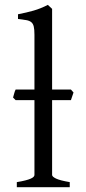

<svg xmlns="http://www.w3.org/2000/svg" viewBox="-20 -777 359 797"><path d="M274.4 -361.3H196.3V-50.8Q196.3 -43.5 212.9 -35.6Q229.5 -27.8 269.5 -21V0H49.8V-21Q70.8 -24.4 85 -28.1Q99.1 -31.7 107.4 -35.4Q115.7 -39.1 119.4 -43Q123 -46.9 123 -50.8V-361.3H44.9L34.2 -372.1Q36.6 -379.9 38.8 -388.7Q41 -397.5 44.9 -405.3H123V-632.8Q123 -654.8 120.1 -667Q117.2 -679.2 109.4 -685.3Q101.6 -691.4 88.4 -693.6Q75.2 -695.8 54.7 -698.2V-717.8Q89.8 -724.6 119.1 -732.9Q148.4 -741.2 178.7 -756.8L196.3 -740.2V-405.3H274.4L285.2 -393.1Z"/></svg>

Font: Gentium Plus Phon
Style: Regular
Weight: 400
Designer: J. Victor Gaultney, Annie Olsen, Iska Routamaa, Becca Hirsbrunner
Foundry: SIL International
Version: Version 5.000